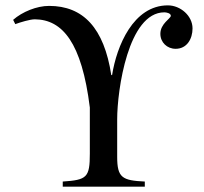

<svg xmlns="http://www.w3.org/2000/svg" viewBox="-20 -696 762 716"><path d="M395 -416C368 -592 290 -674 163 -674C117 -674 63 -652 29 -622L37 -606C56 -613 92 -624 110 -624C213 -623 285 -537 315 -295V-123C315 -34 304 -25 214 -19V0H520V-19C436 -23 417 -33 417 -111V-251C417 -360 458 -650 593 -650C600 -650 617 -647 617 -637C617 -627 578 -608 578 -570C578 -538 603 -514 635 -514C677 -514 698 -551 698 -590C698 -637 653 -676 606 -676C477 -676 415 -524 398 -416Z"/></svg>

Font: XITS
Style: Regular
Weight: 400
Designer: MicroPress Inc., with final additions and corrections provided by Coen Hoffman, Elsevier (retired)
Version: Version 1.302